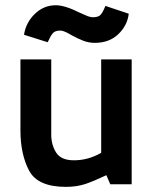

<svg xmlns="http://www.w3.org/2000/svg" viewBox="-20 -709 589 740"><path d="M58.8 0ZM487.5 1.2V-480H370V-120Q320 -91.2 265 -91.2Q215 -91.2 196.2 -121.2Q177.5 -151.2 177.5 -190V-480H58.8V-206.2Q58.8 -115 91.9 -51.9Q125 11.2 233.8 11.2Q276.2 11.2 309.4 0Q342.5 -11.2 390 -33.8L405 1.2ZM72.5 -575 163.8 -546.2Q175 -571.2 183.8 -581.2Q192.5 -591.2 212.5 -591.2Q226.2 -591.2 255 -573.8Q280 -560 301.2 -551.9Q322.5 -543.8 345 -543.8Q401.2 -543.8 436.2 -577.5Q471.2 -611.2 476.2 -656.2L386.2 -686.2Q377.5 -663.8 368.8 -653.1Q360 -642.5 338.8 -642.5Q326.2 -642.5 308.8 -650.6Q291.2 -658.8 287.5 -660Q230 -688.8 195 -688.8Q148.8 -688.8 114.4 -655.6Q80 -622.5 72.5 -575Z"/></svg>

Font: Cambay
Style: Bold
Weight: 700
Designer: Pooja Saxena
Foundry: Pooja Saxena
Version: Version 1.096;PS 001.096;hotconv 1.0.70;makeotf.lib2.5.58329